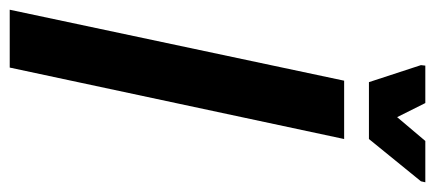

<svg xmlns="http://www.w3.org/2000/svg" viewBox="-284 -625 895 395"><g transform="rotate(90 163.5 -427.5)"><path d="M-14 0 132 -688H252L105 0ZM135 -739 100 -846 101 -855H178L207 -797L256 -855H341L339 -846L252 -739Z"/></g></svg>

Font: Saira Ultra Condensed ExtraBold
Style: Italic
Weight: 800
Width: 1
Italic angle: -12°
Designer: Hector Gatti with collaboration of the Omnibus-Type team
Foundry: Omnibus-Type
Version: Version 1.001; ttfautohint (v1.8)